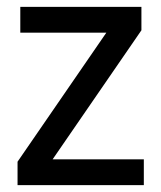

<svg xmlns="http://www.w3.org/2000/svg" viewBox="-20 -538 469 558"><path d="M31 0V-68L289 -443H39V-518H391V-450L133 -75H398V0Z"/></svg>

Font: IBM Plex Sans Condensed Text
Style: Regular
Weight: 450
Width: 3
Designer: Mike Abbink, Paul van der Laan, Pieter van Rosmalen
Foundry: Bold Monday
Version: Version 1.1